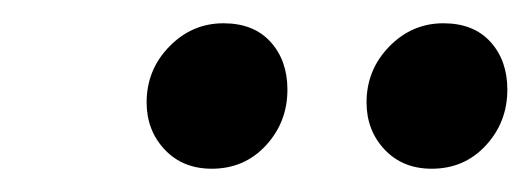

<svg xmlns="http://www.w3.org/2000/svg" viewBox="-20 -741 456 165"><path d="M162 -596Q137 -596 121.5 -612.5Q106 -629 106 -653Q106 -681 125.5 -701Q145 -721 172 -721Q198 -721 212.5 -705Q227 -689 227 -664Q227 -636 208.5 -616Q190 -596 162 -596ZM351 -596Q326 -596 310.5 -612.5Q295 -629 295 -653Q295 -681 314.5 -701Q334 -721 361 -721Q387 -721 401.5 -705Q416 -689 416 -664Q416 -636 397.5 -616Q379 -596 351 -596Z"/></svg>

Font: Tiro Devanagari Hindi
Style: Italic
Weight: 400
Italic angle: -11°
Designer: Devanagari: John Hudson & Fiona Ross, assisted by Paul Hanslow. Latin: John Hudson with Paul Hanslow, assisted by Kaja S
Foundry: Tiro Typeworks Ltd.
Version: Version 1.52